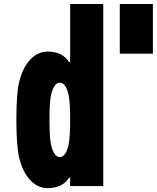

<svg xmlns="http://www.w3.org/2000/svg" viewBox="-20 -937 790 967"><path d="M219.4 -677.1Q294.9 -677.1 328.1 -624.3H333.3V-916.7H500V0H333.3V-42.3H328.1Q294.9 10.4 219.4 10.4Q169.9 10.4 131.8 -30.3Q93.8 -71 76.2 -143.9Q62.5 -202.5 62.5 -333.3Q62.5 -464.2 76.2 -522.8Q93.8 -595.7 131.8 -636.4Q169.9 -677.1 219.4 -677.1ZM235.7 -451.2Q229.2 -416 229.2 -333.3Q229.2 -250.7 235.7 -215.5Q240.9 -185.5 252.6 -165.7Q264.3 -145.8 281.2 -145.8Q298.2 -145.8 309.9 -165.7Q321.6 -185.5 326.8 -215.5Q333.3 -250.7 333.3 -333.3Q333.3 -416 326.8 -451.2Q321.6 -481.1 309.9 -501Q298.2 -520.8 281.2 -520.8Q264.3 -520.8 252.6 -501Q240.9 -481.1 235.7 -451.2ZM583.3 -916.7H750V-666.7H583.3Z"/></svg>

Font: Monoid
Style: Bold
Weight: 700
Width: 4
Designer: Andreas Larsen (@larsenwork)
Version: Version 0.61